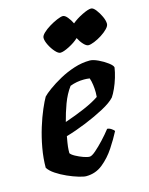

<svg xmlns="http://www.w3.org/2000/svg" viewBox="-111 -796 672 866"><g transform="rotate(-15 225.5 -362.5)"><path d="M183 0Q172 0 148.5 -7Q125 -14 98 -26Q71 -38 48.5 -53Q26 -68 16 -84Q16 -128 24.5 -175.5Q33 -223 46.5 -266.5Q60 -310 74.5 -343.5Q89 -377 99 -394Q109 -405 133 -422.5Q157 -440 189.5 -458Q222 -476 259 -488Q296 -500 333 -500Q348 -500 371.5 -489Q395 -478 413.5 -464Q432 -450 433 -441Q430 -420 422.5 -395Q415 -370 405 -348Q395 -326 386 -313Q368 -293 328 -271.5Q288 -250 239 -230Q190 -210 145 -197Q139 -164 137.5 -150Q136 -136 136 -120Q141 -112 157.5 -103Q174 -94 192 -87.5Q210 -81 221 -81Q231 -81 250 -97.5Q269 -114 290.5 -137Q312 -160 329 -182Q338 -182 348.5 -175Q359 -168 361 -163Q344 -130 319 -92Q294 -54 260.5 -27Q227 0 183 0ZM157 -260Q207 -277 250 -295.5Q293 -314 321 -333Q322 -344 322 -354Q322 -371 319.5 -389.5Q317 -408 312 -422Q305 -423 299 -423.5Q293 -424 286 -424Q251 -424 220 -412Q197 -381 182 -340.5Q167 -300 157 -260ZM215 -568Q205 -568 191.5 -583Q178 -598 168 -618Q158 -638 158 -652Q158 -662 171 -674.5Q184 -687 203 -698.5Q222 -710 240 -717.5Q258 -725 267 -725Q277 -725 288.5 -711Q300 -697 308 -680Q328 -697 356.5 -711Q385 -725 399 -725Q409 -725 421 -709.5Q433 -694 442 -674.5Q451 -655 451 -640Q451 -630 439 -617.5Q427 -605 409 -593.5Q391 -582 373.5 -575Q356 -568 346 -568Q336 -568 323.5 -581.5Q311 -595 302 -613Q284 -596 256.5 -582Q229 -568 215 -568Z"/></g></svg>

Font: Texturina ExtraBold
Style: Italic
Weight: 800
Italic angle: -11°
Designer: Guillermo Torres Carreño
Foundry: Omnibus-Type
Version: Version 1.002; ttfautohint (v1.8.3)